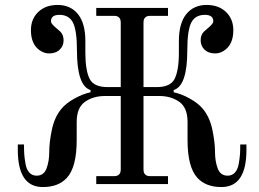

<svg xmlns="http://www.w3.org/2000/svg" viewBox="-20 -744 1048 776"><path d="M369 0V-32H441Q468 -32 468 -59V-356H404Q357 -356 323.5 -332.5Q290 -309 290 -251V-178Q290 -68 250 -25Q216 12 153 12Q52 12 52 -138V-160H77Q77 -136 78 -121Q79 -106 83 -82.5Q87 -59 98.5 -46.5Q110 -34 128 -34Q157 -34 168 -63Q179 -92 179 -130Q179 -168 189.5 -219Q200 -270 228 -304Q247 -327 281.5 -346Q316 -365 346 -371V-380Q291 -397 291 -540Q291 -621 275 -652.5Q259 -684 220 -684Q186 -684 186 -658Q186 -650 200 -637L224 -616Q237 -603 237 -581Q237 -559 222 -544Q206 -528 178 -528Q156 -528 136 -544Q105 -569 105 -622Q105 -667 134.5 -695.5Q164 -724 213 -724Q265 -724 295 -687Q325 -650 325 -578V-531Q325 -458 343 -424Q360 -392 415 -392H468V-653Q468 -680 441 -680H369V-712H659V-680H587Q560 -680 560 -653V-392H613Q668 -392 685 -424Q703 -458 703 -531V-578Q703 -650 733 -687Q763 -724 815 -724Q864 -724 893.5 -695.5Q923 -667 923 -622Q923 -569 892 -544Q872 -528 850 -528Q822 -528 806 -544Q791 -559 791 -581Q791 -603 804 -616L828 -637Q842 -650 842 -658Q842 -684 808 -684Q769 -684 753 -652.5Q737 -621 737 -540Q737 -397 682 -380V-371Q712 -365 746.5 -346Q781 -327 800 -304Q828 -270 838.5 -219Q849 -168 849 -130Q849 -92 860 -63Q871 -34 900 -34Q918 -34 929.5 -46.5Q941 -59 945 -82.5Q949 -106 950 -121Q951 -136 951 -160H976V-138Q976 12 875 12Q812 12 778 -25Q738 -68 738 -178V-251Q738 -309 704.5 -332.5Q671 -356 624 -356H560V-59Q560 -32 587 -32H659V0Z"/></svg>

Font: Old Standard TT
Style: Regular
Weight: 400
Designer: Alexey Kryukov <alexios@thessalonica.org.ru>
Version: Version 1.0